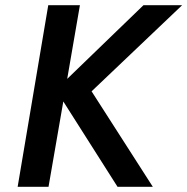

<svg xmlns="http://www.w3.org/2000/svg" viewBox="-20 -720 722 740"><path d="M166 -700 48 0H167L224 -329L433 0H569L333 -368L682 -700H533L239 -416L288 -700Z"/></svg>

Font: Jost Medium
Style: Italic
Weight: 500
Italic angle: -5°
Version: Version 3.710